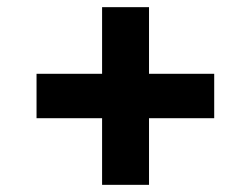

<svg xmlns="http://www.w3.org/2000/svg" viewBox="-20 -629 700 536"><path d="M265 -113V-299H82V-423H265V-609H396V-423H578V-299H396V-113Z"/></svg>

Font: Mona Sans SemiExpanded
Style: Bold
Weight: 700
Width: 6
Designer: Deni Anggara
Foundry: GitHub
Version: Version 2.000